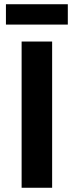

<svg xmlns="http://www.w3.org/2000/svg" viewBox="-20 -886 348 906"><path d="M82 0V-690H226V0ZM8 -770V-866H300V-770Z"/></svg>

Font: Oxanium ExtraLight
Style: Bold
Weight: 700
Version: Version 2.000